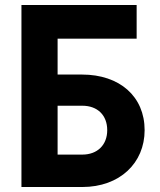

<svg xmlns="http://www.w3.org/2000/svg" viewBox="-20 -750 640 770"><path d="M66 0H310C460 0 560 -96 560 -228C560 -363 460 -451 309 -451H211V-595H528V-730H66ZM211 -130V-326H310C371 -326 410 -288 410 -228C410 -169 371 -130 310 -130Z"/></svg>

Font: JetBrains Mono ExtraBold
Style: Regular
Weight: 800
Monospace: yes
Designer: Philipp Nurullin, Konstantin Bulenkov
Foundry: JetBrains
Version: Version 2.305